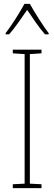

<svg xmlns="http://www.w3.org/2000/svg" viewBox="-20 -970 281 990"><path d="M106 -950Q89 -918 59.5 -872Q30 -826 9 -799V-793H27Q50 -819 75 -854.5Q100 -890 120 -919Q140 -889 164.5 -854Q189 -819 212 -793H231V-799Q213 -822 182.5 -869.5Q152 -917 134 -950ZM194 -20 134 -23V-691L194 -695V-714H46V-695L107 -691V-23L46 -20V0H194Z"/></svg>

Font: Noto Sans Display SemiCondensed Thin
Style: Regular
Weight: 250
Width: 4
Designer: Monotype Design team
Foundry: Monotype Imaging Inc.
Version: 1.000